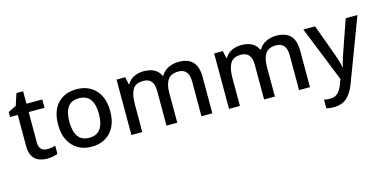

<svg xmlns="http://www.w3.org/2000/svg" viewBox="-83 -1204 3582 1803"><g transform="rotate(-15 1708.5 -303.0)"><path d="M277 -169Q298 -169 320 -172.5Q342 -176 358 -182V-102Q340 -94 311.5 -88.5Q283 -83 254 -83Q210 -83 173 -98Q136 -113 114.5 -150Q93 -187 93 -253V-551H18V-599L97 -639L134 -753H199V-632H353V-551H199V-255Q199 -211 220.5 -190Q242 -169 277 -169Z M941 -363Q941 -229 872 -156Q803 -83 686 -83Q613 -83 556.5 -116Q500 -149 467.5 -211.5Q435 -274 435 -363Q435 -497 503 -569.5Q571 -642 689 -642Q763 -642 819.5 -609.5Q876 -577 908.5 -515Q941 -453 941 -363ZM544 -363Q544 -272 578.5 -221Q613 -170 688 -170Q763 -170 797.5 -221Q832 -272 832 -363Q832 -455 797 -504.5Q762 -554 687 -554Q612 -554 578 -504.5Q544 -455 544 -363Z M1679 -642Q1770 -642 1816 -595Q1862 -548 1862 -444V-93H1756V-430Q1756 -555 1655 -555Q1583 -555 1552 -510.5Q1521 -466 1521 -383V-93H1416V-430Q1416 -555 1314 -555Q1238 -555 1209.5 -506Q1181 -457 1181 -365V-93H1075V-632H1159L1174 -560H1180Q1204 -602 1247 -622Q1290 -642 1338 -642Q1463 -642 1502 -555H1510Q1536 -600 1582 -621Q1628 -642 1679 -642Z M2628 -642Q2719 -642 2765 -595Q2811 -548 2811 -444V-93H2705V-430Q2705 -555 2604 -555Q2532 -555 2501 -510.5Q2470 -466 2470 -383V-93H2365V-430Q2365 -555 2263 -555Q2187 -555 2158.5 -506Q2130 -457 2130 -365V-93H2024V-632H2108L2123 -560H2129Q2153 -602 2196 -622Q2239 -642 2287 -642Q2412 -642 2451 -555H2459Q2485 -600 2531 -621Q2577 -642 2628 -642Z M2891 -632H3005L3117 -326Q3130 -291 3139.5 -258.5Q3149 -226 3154 -195H3158Q3163 -221 3173.5 -256Q3184 -291 3197 -327L3303 -632H3417L3186 -20Q3157 58 3108.5 102.5Q3060 147 2982 147Q2957 147 2939 144.5Q2921 142 2908 139V55Q2918 57 2934 59Q2950 61 2967 61Q3013 61 3041 34.5Q3069 8 3085 -35L3107 -93Z"/></g></svg>

Font: Noto Sans Telugu UI Medium
Style: Regular
Weight: 500
Designer: Jelle Bosma - Monotype Design Team
Foundry: Monotype Imaging Inc.
Version: Version 2.005; ttfautohint (v1.8.4.7-5d5b)